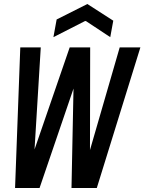

<svg xmlns="http://www.w3.org/2000/svg" viewBox="-20 -936 719 956"><path d="M55 0 81 -700H183L152 -192L327 -700H429L428 -189L576 -700H679L462 0H336L346 -495L177 0ZM246 -751 262 -839 415 -916 544 -833 529 -751 408 -831H403Z"/></svg>

Font: DM Mono Medium
Style: Italic
Weight: 500
Italic angle: -10°
Designer: Colophon Foundry
Foundry: Colophon Foundry
Version: Version 1.000; ttfautohint (v1.8.2.53-6de2)